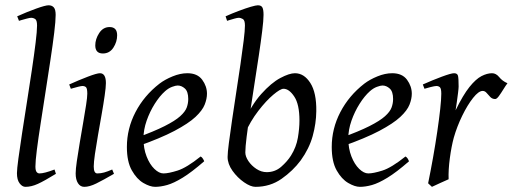

<svg xmlns="http://www.w3.org/2000/svg" viewBox="-20 -703 1978 741"><path d="M195.8 -32.2Q151.4 -4.9 126.2 6.6Q101.1 18.1 78.1 18.1Q65.9 18.1 55.7 4.6Q45.4 -8.8 45.4 -34.7Q45.4 -49.8 51 -91.3Q56.6 -132.8 65.4 -190.2Q74.2 -247.6 84.2 -310.8Q94.2 -374 103 -433.1Q111.8 -492.2 117.4 -537.8Q123 -583.5 123 -604.5Q123 -625 115.7 -629.6Q108.4 -634.3 100.1 -634.3Q95.2 -634.3 83.7 -631.3Q72.3 -628.4 62.7 -625.5Q53.2 -622.6 53.2 -622.6L46.4 -640.1Q84.5 -657.2 119.9 -669.9Q155.3 -682.6 167.5 -682.6Q180.2 -682.6 187.5 -674.6Q194.8 -666.5 194.8 -645.5Q194.8 -622.6 189.2 -576.4Q183.6 -530.3 174.6 -471.2Q165.5 -412.1 155.8 -348.9Q146 -285.6 137 -227.5Q127.9 -169.4 122.3 -125.2Q116.7 -81.1 116.7 -60.5Q116.7 -45.4 121.1 -39.6Q125.5 -33.7 132.3 -33.7Q150.9 -33.7 190.4 -48.8Z M432.1 -566.9Q432.1 -541.5 417.5 -519Q402.8 -496.6 377 -496.6Q347.7 -496.6 347.7 -527.8Q347.7 -552.2 362.8 -575.4Q377.9 -598.6 402.8 -598.6Q432.1 -598.6 432.1 -566.9ZM419.9 -32.2Q377.9 -7.8 351.6 5.1Q325.2 18.1 305.2 18.1Q290 18.1 281 4.2Q272 -9.8 272 -33.7Q272 -49.8 276.6 -81.5Q281.2 -113.3 287.8 -152.3Q294.4 -191.4 301 -229.7Q307.6 -268.1 312.3 -298.1Q316.9 -328.1 316.9 -341.3Q316.9 -361.8 311.8 -366.5Q306.6 -371.1 298.3 -371.1Q293.5 -371.1 282.7 -368.4Q272 -365.7 262.7 -363Q253.4 -360.4 253.4 -360.4L247.1 -377Q284.7 -394 319.3 -407.2Q354 -420.4 365.7 -420.4Q388.7 -420.4 388.7 -382.3Q388.7 -366.7 384 -334.2Q379.4 -301.8 372.3 -261.7Q365.2 -221.7 358.2 -181.4Q351.1 -141.1 346.4 -108.6Q341.8 -76.2 341.8 -60.5Q341.8 -33.7 355.5 -33.7Q369.1 -33.7 382.1 -37.4Q395 -41 413.1 -48.8Z M778.8 -341.3Q778.8 -321.8 770 -299.3Q761.2 -276.9 734.4 -251.7Q707.5 -226.6 653.6 -198Q599.6 -169.4 509.3 -137.7L505.9 -170.9Q574.7 -195.8 615.2 -216.3Q655.8 -236.8 675.3 -254.4Q694.8 -272 700.7 -288.1Q706.5 -304.2 706.5 -320.8Q706.5 -349.6 693.6 -361.3Q680.7 -373 665.5 -373Q658.2 -373 644.3 -367.9Q630.4 -362.8 617.2 -351.1Q596.2 -332.5 577.1 -302.2Q558.1 -272 545.9 -237.1Q533.7 -202.1 533.7 -168.9Q533.7 -129.9 545.7 -99.4Q557.6 -68.8 575.7 -51.3Q593.8 -33.7 610.8 -33.7Q630.4 -33.7 665.3 -44.7Q700.2 -55.7 754.4 -99.1Q759.8 -96.2 763.4 -90.1Q767.1 -84 768.1 -80.6Q719.2 -38.1 684.8 -17.1Q650.4 3.9 625.2 11Q600.1 18.1 578.6 18.1Q559.1 18.1 533.4 3.2Q507.8 -11.7 488.8 -45.4Q469.7 -79.1 469.7 -135.7Q469.7 -206.5 502.9 -270.3Q536.1 -334 595.2 -379.9Q616.2 -396 646 -408.2Q675.8 -420.4 703.1 -420.4Q741.7 -420.4 760.3 -395.3Q778.8 -370.1 778.8 -341.3Z M1200.7 -273.9Q1200.2 -226.6 1186.8 -178Q1173.3 -129.4 1140.6 -84Q1110.8 -43.9 1066.7 -12.9Q1022.5 18.1 965.8 18.1Q947.3 18.1 921.9 0.5Q896.5 -17.1 877.4 -43.7Q858.4 -70.3 858.4 -97.2Q858.4 -113.3 863.3 -151.1Q868.2 -189 875.7 -240.2Q883.3 -291.5 891.8 -347.2Q900.4 -402.8 908 -454.6Q915.5 -506.3 920.4 -546.1Q925.3 -585.9 925.3 -604.5Q925.3 -625 917.2 -629.6Q909.2 -634.3 901.4 -634.3Q896 -634.3 885.3 -631.3Q874.5 -628.4 865.5 -625.5Q856.4 -622.6 856.4 -622.6L850.6 -640.1Q876 -651.4 901.9 -661.1Q927.7 -670.9 947.8 -676.8Q967.8 -682.6 975.1 -682.6Q987.8 -682.6 992.4 -674.6Q997.1 -666.5 997.1 -645.5Q997.1 -624.5 991.9 -583Q986.8 -541.5 978.8 -488.3Q970.7 -435.1 961.9 -378.2Q953.1 -321.3 945.1 -268.6Q937 -215.8 931.9 -175.3Q926.8 -134.8 926.8 -114.7Q926.8 -99.1 938.7 -81.3Q950.7 -63.5 969.7 -51Q988.8 -38.6 1009.3 -38.6Q1041.5 -38.6 1065.2 -59.3Q1088.9 -80.1 1103 -102.5Q1123.5 -135.3 1129.6 -171.4Q1135.7 -207.5 1135.7 -237.8Q1135.7 -300.3 1115.7 -330.3Q1095.7 -360.4 1074.2 -360.4Q1062 -360.4 1034.7 -337.4Q1007.3 -314.5 976.8 -274.9Q946.3 -235.4 924.3 -185.5L917 -223.6Q949.7 -297.4 988.3 -340.3Q1026.9 -383.3 1061.8 -401.9Q1096.7 -420.4 1118.2 -420.4Q1153.8 -420.4 1177.7 -382.8Q1201.7 -345.2 1200.7 -273.9Z M1569.3 -341.3Q1569.3 -321.8 1560.5 -299.3Q1551.8 -276.9 1524.9 -251.7Q1498 -226.6 1444.1 -198Q1390.1 -169.4 1299.8 -137.7L1296.4 -170.9Q1365.2 -195.8 1405.8 -216.3Q1446.3 -236.8 1465.8 -254.4Q1485.4 -272 1491.2 -288.1Q1497.1 -304.2 1497.1 -320.8Q1497.1 -349.6 1484.1 -361.3Q1471.2 -373 1456.1 -373Q1448.7 -373 1434.8 -367.9Q1420.9 -362.8 1407.7 -351.1Q1386.7 -332.5 1367.7 -302.2Q1348.6 -272 1336.4 -237.1Q1324.2 -202.1 1324.2 -168.9Q1324.2 -129.9 1336.2 -99.4Q1348.1 -68.8 1366.2 -51.3Q1384.3 -33.7 1401.4 -33.7Q1420.9 -33.7 1455.8 -44.7Q1490.7 -55.7 1544.9 -99.1Q1550.3 -96.2 1554 -90.1Q1557.6 -84 1558.6 -80.6Q1509.8 -38.1 1475.3 -17.1Q1440.9 3.9 1415.8 11Q1390.6 18.1 1369.1 18.1Q1349.6 18.1 1324 3.2Q1298.3 -11.7 1279.3 -45.4Q1260.3 -79.1 1260.3 -135.7Q1260.3 -206.5 1293.5 -270.3Q1326.7 -334 1385.7 -379.9Q1406.7 -396 1436.5 -408.2Q1466.3 -420.4 1493.7 -420.4Q1532.2 -420.4 1550.8 -395.3Q1569.3 -370.1 1569.3 -341.3Z M1938.5 -381.8Q1931.2 -372.1 1922.4 -357.7Q1913.6 -343.3 1905.3 -332Q1897 -320.8 1891.1 -320.8Q1879.9 -320.8 1872.3 -328.6Q1864.7 -336.4 1858.2 -344.2Q1851.6 -352.1 1842.8 -352.1Q1827.1 -352.1 1805.7 -325Q1784.2 -297.9 1763.9 -256.3Q1743.7 -214.8 1731.4 -171.9Q1722.2 -138.2 1716.1 -92.5Q1710 -46.9 1711.4 -11.2Q1700.7 -6.3 1679.2 3.2Q1657.7 12.7 1647 18.1L1632.3 4.4Q1642.1 -43.5 1651.4 -95.5Q1660.6 -147.5 1667.7 -195.8Q1674.8 -244.1 1679 -282.5Q1683.1 -320.8 1683.1 -341.3Q1683.1 -361.8 1677.5 -366.5Q1671.9 -371.1 1664.6 -371.1Q1657.7 -371.1 1641.6 -366.9Q1625.5 -362.8 1618.2 -360.4L1611.8 -377Q1649.9 -394 1685.5 -407.2Q1721.2 -420.4 1732.4 -420.4Q1745.1 -420.4 1747.6 -410.4Q1750 -400.4 1750 -368.7Q1750 -362.3 1747.8 -344.7Q1745.6 -327.1 1742.9 -307.9Q1740.2 -288.6 1738.3 -277.3Q1767.1 -336.4 1791.7 -367.2Q1816.4 -397.9 1838.1 -409.2Q1859.9 -420.4 1878.9 -420.4Q1894.5 -420.4 1906.7 -405.3Q1918.9 -390.1 1938.5 -381.8Z"/></svg>

Font: Dai Banna SIL Light
Style: Italic
Weight: 300
Italic angle: -11°
Designer: Victor Gaultney
Foundry: SIL International
Version: Version 4.000